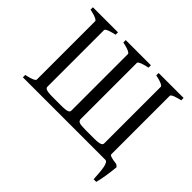

<svg xmlns="http://www.w3.org/2000/svg" viewBox="-169 -835 1192 1192"><g transform="rotate(45 427.0 -239.0)"><path d="M830 -17 815 -29C765 -35 750 -42 750 -51V-564C750 -576 791 -588 820 -594V-615H601V-594C657 -583 671 -570 671 -564V-68C671 -54 663 -44 604 -44H532C473 -44 465 -50 461 -68V-564C461 -576 503 -588 533 -594V-615H312V-594C368 -583 383 -570 383 -564V-68C383 -54 377 -44 315 -44H244C179 -44 173 -54 173 -68V-564C173 -576 214 -588 244 -594V-615H24V-594C80 -583 95 -570 95 -564V-51C95 -45 83 -33 24 -21V0H748C775 0 778 71 782 137H805C814 109 827 25 830 -17Z"/></g></svg>

Font: Temporarium
Style: Regular
Weight: 400
Version: Version 1.1